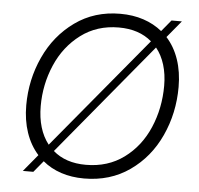

<svg xmlns="http://www.w3.org/2000/svg" viewBox="-51 -759 851 822"><g transform="rotate(5 374.0 -348.0)"><path d="M161.5 -49 121 0H76L136.5 -73Q102 -111.5 84 -164.5Q66 -217.5 66 -281.5Q66 -391.5 110.8 -489Q155.5 -586.5 239 -646.5Q322.5 -706.5 433.5 -706.5Q488 -706.5 533.2 -691.5Q578.5 -676.5 613.5 -648L654 -697H698.5L638.5 -624.5Q673 -586.5 691 -533.5Q709 -480.5 709 -415.5Q709 -303.5 664.2 -206Q619.5 -108.5 535.5 -49.5Q451.5 9.5 339.5 9.5Q285.5 9.5 240.5 -5.5Q195.5 -20.5 161.5 -49ZM176.5 -121.5 574 -600.5Q519.5 -647.5 432.5 -647.5Q338.5 -647.5 269.2 -595.5Q200 -543.5 164 -460Q128 -376.5 128 -283.5Q128 -234 140.2 -193Q152.5 -152 176.5 -121.5ZM342 -49.5Q436.5 -49.5 505.8 -100.5Q575 -151.5 611 -235.5Q647 -319.5 647 -415.5Q647 -465 634.5 -505.8Q622 -546.5 598 -576L201 -96.5Q255 -49.5 342 -49.5Z"/></g></svg>

Font: HK Grotesk Light
Style: Italic
Weight: 300
Italic angle: -16°
Designer: Alfredo Marco Pradil
Foundry: Hanken Design Co.
Version: Version 3.001